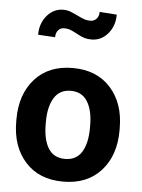

<svg xmlns="http://www.w3.org/2000/svg" viewBox="-53 -777 615 831"><g transform="rotate(5 254.5 -362.0)"><path d="M155.8 -240.7V-231.4Q155.8 -163.6 179.4 -125.7Q203.1 -87.9 252 -87.9Q300.8 -87.9 324.5 -126Q348.1 -164.1 348.1 -231.4V-240.7Q348.1 -307.1 324.2 -345.5Q300.3 -383.8 252 -383.8Q203.6 -383.8 179.7 -345.2Q155.8 -306.6 155.8 -240.7ZM27.8 -231.4V-240.7Q27.8 -349.6 87.6 -416.3Q147.5 -482.9 251.7 -482.9Q356 -482.9 416.3 -416.3Q476.6 -349.6 476.6 -240.7V-231.4Q476.6 -122.1 416.5 -55.7Q356.4 10.7 252.2 10.7Q147.9 10.7 87.9 -55.7Q27.8 -122.1 27.8 -231.4ZM321.3 -612.8Q303.7 -612.8 290.5 -616.7Q277.3 -620.6 255.4 -632.6Q233.4 -644.5 223.1 -647.7Q212.9 -650.9 198.5 -650.9Q184.1 -650.9 173.8 -639.6Q163.6 -628.4 163.6 -608.9L89.4 -613.3Q89.4 -662.6 118.2 -696.5Q147 -730.5 189 -730.5Q202.6 -730.5 214.1 -727.1Q225.6 -723.6 250.7 -711.4Q275.9 -699.2 286.1 -696.3Q296.4 -693.4 310.5 -693.4Q324.7 -693.4 335.4 -704.3Q346.2 -715.3 346.2 -734.9L420.9 -729.5Q420.9 -680.2 392.1 -646.5Q363.3 -612.8 321.3 -612.8Z"/></g></svg>

Font: Yantramanav
Style: Bold
Weight: 700
Version: Version 1.001;PS 1.0;hotconv 1.0.72;makeotf.lib2.5.5900; ttf